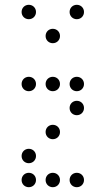

<svg xmlns="http://www.w3.org/2000/svg" viewBox="-20 -800 440 800"><path d="M100 -720C117 -720 130 -733 130 -750C130 -767 117 -780 100 -780C83 -780 70 -767 70 -750C70 -733 83 -720 100 -720ZM300 -720C317 -720 330 -733 330 -750C330 -767 317 -780 300 -780C283 -780 270 -767 270 -750C270 -733 283 -720 300 -720ZM200 -620C217 -620 230 -633 230 -650C230 -667 217 -680 200 -680C183 -680 170 -667 170 -650C170 -633 183 -620 200 -620ZM100 -420C117 -420 130 -433 130 -450C130 -467 117 -480 100 -480C83 -480 70 -467 70 -450C70 -433 83 -420 100 -420ZM200 -420C217 -420 230 -433 230 -450C230 -467 217 -480 200 -480C183 -480 170 -467 170 -450C170 -433 183 -420 200 -420ZM300 -420C317 -420 330 -433 330 -450C330 -467 317 -480 300 -480C283 -480 270 -467 270 -450C270 -433 283 -420 300 -420ZM300 -320C317 -320 330 -333 330 -350C330 -367 317 -380 300 -380C283 -380 270 -367 270 -350C270 -333 283 -320 300 -320ZM200 -220C217 -220 230 -233 230 -250C230 -267 217 -280 200 -280C183 -280 170 -267 170 -250C170 -233 183 -220 200 -220ZM100 -120C117 -120 130 -133 130 -150C130 -167 117 -180 100 -180C83 -180 70 -167 70 -150C70 -133 83 -120 100 -120ZM100 -20C117 -20 130 -33 130 -50C130 -67 117 -80 100 -80C83 -80 70 -67 70 -50C70 -33 83 -20 100 -20ZM200 -20C217 -20 230 -33 230 -50C230 -67 217 -80 200 -80C183 -80 170 -67 170 -50C170 -33 183 -20 200 -20ZM300 -20C317 -20 330 -33 330 -50C330 -67 317 -80 300 -80C283 -80 270 -67 270 -50C270 -33 283 -20 300 -20Z"/></svg>

Font: TINY 5x3 60
Style: Regular
Weight: 150
Designer: Jack Halten Fahnestock
Foundry: Velvetyne Type Foundry
Version: Version 1.002;hotconv 1.0.109;makeotfexe 2.5.65596